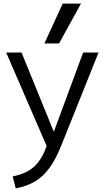

<svg xmlns="http://www.w3.org/2000/svg" viewBox="-20 -810 575 1060"><path d="M50 164Q104 153 140.5 131Q177 109 202.5 69.5Q228 30 247 -32L251 27L14 -520H99L276 -85H278L439 -520H524L316 -1Q287 71 252.5 118Q218 165 173.5 191.5Q129 218 67 230ZM306 -570H225L326 -790H427Z"/></svg>

Font: M PLUS 2
Style: Regular
Weight: 400
Designer: Coji Morishita
Foundry: UNDERFOREST DESIGN
Version: Version 1.001